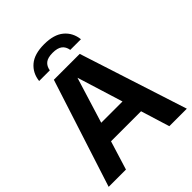

<svg xmlns="http://www.w3.org/2000/svg" viewBox="-256 -1094 1241 1241"><g transform="rotate(-45 364.0 -473.5)"><path d="M7 0 246 -740H482.5L721.5 0H561.5L500.5 -197.5H226L165 0ZM266 -327H460.5L363 -641.5ZM173 -801.5Q180.5 -867.5 227.5 -907.2Q274.5 -947 363.5 -947Q453 -947 500.2 -907.2Q547.5 -867.5 555 -801.5H457.5Q452 -835 429.8 -852Q407.5 -869 363.5 -869Q319.5 -869 297.8 -852Q276 -835 270.5 -801.5Z"/></g></svg>

Font: Encode Sans
Style: Bold
Weight: 700
Designer: Multiple Designers
Foundry: Impallari Type
Version: Version 3.002; ttfautohint (v1.8.3) -l 8 -r 50 -G 200 -x 14 